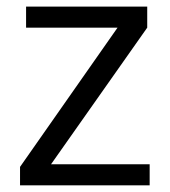

<svg xmlns="http://www.w3.org/2000/svg" viewBox="-20 -555 508 575"><path d="M428.2 0H40V-55.2L332 -472.2H58.1V-535.2H420.9V-472.2L132.8 -63H428.2Z"/></svg>

Font: f06896923
Style: Regular
Weight: 400
Foundry: Ascender Corporation
Version: Version 1.10